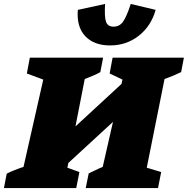

<svg xmlns="http://www.w3.org/2000/svg" viewBox="-63 -952 951 972"><path d="M-43 0 -29 -73Q-9 -83 12.5 -91.5Q34 -100 56 -107L156 -549L73 -580L88 -660H459L445 -587Q428 -577 407 -568.5Q386 -560 366 -552L319 -312L552 -527L557 -549L492 -580L507 -660H868L854 -587Q815 -568 770 -552L680 -103L753 -81L737 0H371L386 -74Q403 -82 421 -91Q439 -100 457 -107L509 -335L283 -127L278 -103L339 -81L323 0ZM494 -722Q413 -722 368.5 -769Q324 -816 331 -902L469 -932Q465 -865 474 -841Q483 -817 512 -817Q541 -817 559 -841Q577 -865 599 -932L725 -902Q702 -820 639.5 -771Q577 -722 494 -722Z"/></svg>

Font: Piazzolla Black
Style: Italic
Weight: 900
Italic angle: -11.3°
Designer: Juan Pablo del Peral
Foundry: Huerta Tipografica
Version: Version 1.330